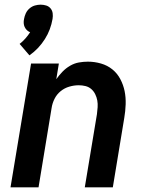

<svg xmlns="http://www.w3.org/2000/svg" viewBox="-20 -802 640 822"><path d="M106 -565 64 -614Q77 -624 88.5 -637Q100 -650 109 -664Q101 -667 95 -673Q89 -679 85.5 -686.5Q82 -694 81.5 -703Q81 -712 83 -721Q85 -733 90.5 -745Q96 -757 106.5 -766Q117 -775 129.5 -778.5Q142 -782 154 -782Q166 -782 177.5 -778.5Q189 -775 196.5 -766Q204 -757 205.5 -745Q207 -733 205 -721Q201 -698 193 -676.5Q185 -655 172 -634.5Q159 -614 142.5 -596.5Q126 -579 106 -565ZM25 0 113 -530H232L221 -463Q233 -480 247.5 -495Q262 -510 280 -520.5Q298 -531 317.5 -534.5Q337 -538 356 -538Q385 -538 412.5 -530Q440 -522 461 -505Q482 -488 495 -463.5Q508 -439 513.5 -412Q519 -385 518 -355.5Q517 -326 512 -297L463 0H343L395 -313Q397 -328 398 -343Q399 -358 396.5 -372Q394 -386 387.5 -399Q381 -412 370.5 -421Q360 -430 346 -433.5Q332 -437 317 -437Q297 -437 276.5 -431Q256 -425 239.5 -411.5Q223 -398 213.5 -379Q204 -360 201 -340L145 0Z"/></svg>

Font: Iosevka Curly Extended
Style: Bold Italic
Weight: 700
Width: 7
Italic angle: -9°
Monospace: yes
Designer: Belleve Invis
Foundry: Belleve Invis
Version: Version 11.1.0; ttfautohint (v1.8.3)